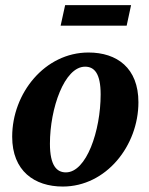

<svg xmlns="http://www.w3.org/2000/svg" viewBox="-20 -700 573 736"><path d="M220.6 15.1C386.7 15.1 510.6 -141.1 510.6 -308C510.6 -439.6 428.2 -498.7 319.2 -498.7C152.1 -498.7 26.7 -343 26.7 -175.9C26.7 -44.7 112.1 15.1 220.6 15.1ZM232.6 -39.2C198.1 -39.2 171.4 -64.3 171.4 -149.2C171.4 -284.6 226.8 -444.4 306.1 -444.4C341.4 -444.4 365.8 -418.9 365.8 -338.1C365.8 -198.4 311.3 -39.2 232.6 -39.2ZM212.4 -601.5H465.5L482.5 -680.4H229.7L212.4 -601.5Z"/></svg>

Font: Source Serif 4 Variable
Style: Italic
Weight: 400
Italic angle: -12°
Designer: Frank Grießhammer
Foundry: Adobe Systems Incorporated
Version: Version 4.004;hotconv 1.0.116;makeotfexe 2.5.65601